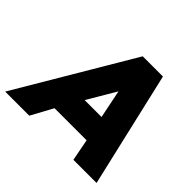

<svg xmlns="http://www.w3.org/2000/svg" viewBox="-200 -848 1037 1037"><g transform="rotate(45 318.0 -330.0)"><path d="M653 0H476L452 -125H207L139 0H-45L345.5 -660H500ZM420 -271 387 -433H386.5L291 -271Z"/></g></svg>

Font: Lucymar Sans ExtraBold
Style: Italic
Weight: 800
Italic angle: -10°
Foundry: The League of Moveable Type (original font) / Main changes by Cristiano Sobral with portions from Mirco Monsees
Version: Version 2.00;August 30, 2020;FontCreator 13.0.0.2681 64-bit